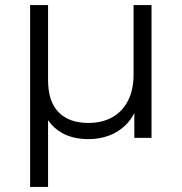

<svg xmlns="http://www.w3.org/2000/svg" viewBox="-20 -545 718 759"><path d="M99 194V-525H170V-228Q170 -144 211.5 -101.5Q253 -59 329 -59Q384 -59 424 -81.5Q464 -104 486 -147Q508 -190 508 -250V-525H579V0H511V-98Q498 -72 478 -52Q449 -23 411 -9Q373 5 330 5Q268 5 224 -20Q191 -39 170 -70V194Z"/></svg>

Font: Modern
Style: Small
Weight: 400
Designer: Julieta Ulanovsky
Foundry: Julieta Ulanovsky
Version: Version 8.000